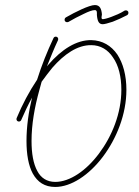

<svg xmlns="http://www.w3.org/2000/svg" viewBox="-20 -730 551 761"><path d="M241 -661C236 -658 235 -652 237 -647C240 -642 246 -641 251 -643C270 -654 292 -666 312 -675C330 -684 346 -690 356 -690C366 -690 364 -677 364 -671C366 -646 372 -634 387 -634C394 -634 409 -638 427 -644C445 -651 465 -660 484 -670C489 -673 490 -679 488 -684C485 -689 479 -690 474 -688C457 -677 437 -669 421 -663C405 -657 392 -654 387 -654C379 -654 384 -670 384 -673C382 -695 376 -710 356 -710C345 -710 325 -703 303 -693C283 -684 260 -672 241 -661ZM210 -571C212 -576 210 -582 205 -584C200 -586 194 -584 192 -579C167 -526 145 -471 127 -414C96 -368 68 -315 46 -262C44 -257 46 -251 51 -249C56 -247 62 -249 64 -254C77 -284 91 -314 107 -343C93 -285 85 -227 85 -171C85 -118 93 -73 110 -42C129 -8 157 11 199 11C262 11 333 -36 388 -109C442 -181 481 -277 481 -374C481 -431 468 -479 445 -514C421 -549 386 -570 342 -571C283 -572 224 -534 172 -474C170 -472 168 -469 166 -467C180 -502 194 -537 210 -571ZM128 -52C112 -81 105 -122 105 -171C105 -237 117 -305 136 -373C139 -384 142 -395 145 -406C159 -425 173 -444 187 -461C234 -515 287 -552 342 -551C378 -551 408 -533 428 -502C450 -471 461 -426 461 -374C461 -281 424 -190 372 -121C322 -54 257 -9 199 -9C166 -9 142 -25 128 -52Z"/></svg>

Font: Mistral SingleLine OTF-SVG Regular
Style: Regular
Weight: 300
Designer: François Chastanet, Élisa Garzelli, Anais Alves, Morgane Autin
Foundry: institut supérieur des arts et du design Toulouse / isdaT
Version: Version 1.000;hotconv 1.0.117;makeotfexe 2.5.65602 DEVELOPME